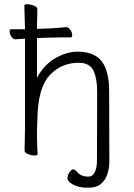

<svg xmlns="http://www.w3.org/2000/svg" viewBox="-20 -722 628 899"><path d="M97 -541Q77 -540 52 -538H51Q41 -538 33 -551Q25 -564 25 -574.5Q25 -585 31 -585H97L94 -697Q94 -702 108.5 -702Q123 -702 139 -695.5Q155 -689 155 -679L153 -587L214 -589Q250 -591 290 -595H291Q301 -595 309.5 -582Q318 -569 318 -558Q318 -547 312 -547H273Q245 -547 225 -546L186 -545L153 -544V-358L162 -373Q194 -425 244 -452.5Q294 -480 344 -480Q433 -480 466 -420Q491 -375 491 -297L492 30Q492 103 455 137Q434 157 391.5 157Q349 157 322.5 142.5Q296 128 296 113.5Q296 99 305 85Q314 71 322.5 71Q331 71 340 82Q358 105 394 105Q414 105 424 84Q434 63 434 31L435 -293Q435 -353 418 -390.5Q401 -428 348 -428Q267 -428 212 -369Q157 -310 155 -162Q154 -129 153 -105V-89Q153 -59 156 1Q156 6 141.5 6Q127 6 111 -0.5Q95 -7 95 -17L97 -115ZM340 82Z"/></svg>

Font: LXGW WenKai Lite Light
Style: Regular
Weight: 300
Designer: LXGW / Fontworks Inc.
Foundry: LXGW / Fontworks Inc.
Version: Version 1.511; March 25, 2025